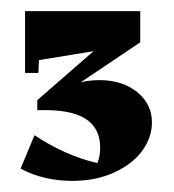

<svg xmlns="http://www.w3.org/2000/svg" viewBox="-20 -698 312 345"><path d="M253 -478Q253 -451 235.5 -427Q218 -403 185 -388Q152 -373 110 -373Q58 -373 17 -395L42 -455Q98 -418 155 -405Q160 -417 160 -433Q160 -468 133 -485Q106 -502 47 -500V-518L148 -606L50 -590L49 -567H25V-678H232V-622L125 -550Q140 -554 159 -554Q200 -554 226.5 -532.5Q253 -511 253 -478Z"/></svg>

Font: Rakkas
Style: Regular
Weight: 400
Designer: Zeynep Akay
Foundry: Zeynep Akay
Version: Version 2.000